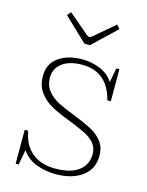

<svg xmlns="http://www.w3.org/2000/svg" viewBox="-104 -722 610 798"><g transform="rotate(15 201.0 -323.0)"><path d="M88 -641 102 -657 190 -582Q197 -577 201 -577Q205 -577 212 -582L300 -657L314 -641L213 -545H189ZM42 -135H57Q67 -76 105 -44Q143 -12 205 -12Q272 -12 306.5 -38.5Q341 -65 341 -111Q341 -138 324.5 -157Q308 -176 283.5 -188Q259 -200 215 -218Q164 -237 132.5 -254Q101 -271 79 -299.5Q57 -328 57 -371Q57 -424 97 -452Q137 -480 198 -480Q239 -480 276 -464.5Q313 -449 332 -418L344 -480H357V-342H342Q313 -458 203 -458Q150 -458 118.5 -435Q87 -412 87 -372Q87 -338 106 -315Q125 -292 152 -278Q179 -264 226 -246Q274 -227 302.5 -212Q331 -197 350.5 -172.5Q370 -148 370 -111Q370 -53 326.5 -21.5Q283 10 213 10Q169 10 129.5 -5Q90 -20 67 -54L55 11H42Z"/></g></svg>

Font: Taviraj Thin
Style: Regular
Weight: 250
Designer: Katatrad Team
Foundry: CadsonDemak
Version: Version 1.001